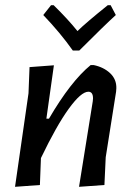

<svg xmlns="http://www.w3.org/2000/svg" viewBox="-20 -717 517 741"><path d="M407 -697 427 -659Q384 -620 286 -522H261Q213 -590 147 -659L177 -697H187Q243 -642 279 -597Q309 -627 396 -697ZM38 4 90 -357 94 -458 188 -465 159 -259H169Q253 -403 330 -466H341Q380 -458 405 -434.5Q430 -411 429 -376L428 -363L388 -110L383 -3L285 4L338 -326L339 -337Q339 -363 321 -363Q293 -363 245.5 -297.5Q198 -232 138 -107L134 -3Z"/></svg>

Font: Alegreya Sans Medium
Style: Italic
Weight: 500
Italic angle: -7°
Designer: Juan Pablo del Peral
Foundry: Huerta Tipografica
Version: Version 2.007